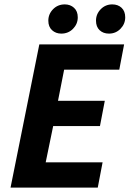

<svg xmlns="http://www.w3.org/2000/svg" viewBox="-20 -854 590 874"><path d="M28 0 159 -652H545L523 -537H272L244 -395H457L435 -280H222L188 -115H447L425 0ZM259 -701Q234 -701 217 -716.5Q200 -732 200 -760Q200 -790 221.5 -812Q243 -834 275 -834Q300 -834 317 -818.5Q334 -803 334 -775Q334 -745 312.5 -723Q291 -701 259 -701ZM476 -701Q450 -701 433.5 -716.5Q417 -732 417 -760Q417 -790 438.5 -812Q460 -834 491 -834Q517 -834 533.5 -818.5Q550 -803 550 -775Q550 -745 528.5 -723Q507 -701 476 -701Z"/></svg>

Font: Source Sans 3 ExtraLight
Style: Bold Italic
Weight: 700
Italic angle: -11°
Version: Version 3.052;hotconv 1.1.0;makeotfexe 2.6.0